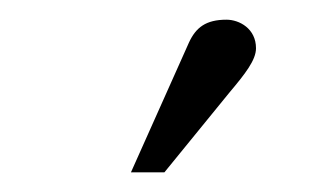

<svg xmlns="http://www.w3.org/2000/svg" viewBox="-20 -682 317 195"><path d="M113 -507H147L213 -588C229 -607 240 -621 240 -633C240 -653 223 -662 210 -662C189 -662 179 -654 172 -639Z"/></svg>

Font: STIX Math
Style: Regular
Weight: 400
Designer: MicroPress Inc., with final additions and corrections provided by Coen Hoffman, Elsevier (retired)
Version: Version 1.1.0